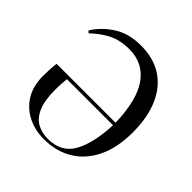

<svg xmlns="http://www.w3.org/2000/svg" viewBox="-196 -904 1078 1078"><g transform="rotate(45 343.5 -365.0)"><path d="M307 14Q238 14 180 -14.5Q122 -43 87.5 -98.5Q53 -154 53 -234Q53 -291 59 -336H527Q522 -512 461 -597.5Q400 -683 290 -683Q217 -683 164 -656Q111 -629 65 -584L53 -595Q91 -657 158 -700.5Q225 -744 322 -744Q422 -744 491.5 -698.5Q561 -653 597.5 -568.5Q634 -484 634 -367Q634 -244 592.5 -159Q551 -74 477.5 -30Q404 14 307 14ZM322 -3Q428 -3 474 -85Q520 -167 527 -316H161Q158 -290 157 -272Q156 -254 156 -229Q156 -143 177.5 -93.5Q199 -44 236.5 -23.5Q274 -3 322 -3Z"/></g></svg>

Font: Display Regular
Style: Regular
Weight: 400
Designer: Latin by Veronika Burian and Jose Scaglione. Greek by Irene Vlachou. Cyrillic by Vera Evstafieva.
Foundry: TypeTogether
Version: Version 3.002